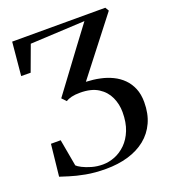

<svg xmlns="http://www.w3.org/2000/svg" viewBox="-138 -843 844 956"><g transform="rotate(-20 284.0 -365.0)"><path d="M260 12.5Q201.5 12.5 154 3.5Q106.5 -5.5 73.8 -16Q41 -26.5 26.5 -31L44.5 -199H96L121.5 -56.5Q128 -49.5 147.2 -39.5Q166.5 -29.5 194.2 -21.5Q222 -13.5 253 -13.5Q285 -13.5 316.8 -26Q348.5 -38.5 375 -64.5Q401.5 -90.5 417.5 -130.5Q433.5 -170.5 433.5 -225.5Q433.5 -267.5 416.5 -304.8Q399.5 -342 363 -365.2Q326.5 -388.5 267 -388.5Q240.5 -388.5 222 -384Q203.5 -379.5 191.5 -371.5L170 -394L333.5 -614L410 -716L120.5 -701.5L70.5 -566L20.5 -566.5L37 -743H530.5L542 -723.5L313.5 -429.5Q332.5 -428.5 350.8 -426.5Q369 -424.5 387 -420.5Q421 -413.5 451 -399Q481 -384.5 503.5 -362Q526 -339.5 539 -308.2Q552 -277 552 -235.5Q552 -174.5 530.8 -128Q509.5 -81.5 470.5 -50.2Q431.5 -19 378 -3.2Q324.5 12.5 260 12.5Z"/></g></svg>

Font: Merriweather 144pt Medium
Style: Regular
Weight: 500
Version: Version 2.100